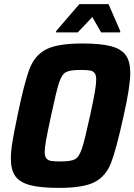

<svg xmlns="http://www.w3.org/2000/svg" viewBox="-20 -908 655 936"><path d="M33 -135Q33 -170 40.5 -216Q48 -262 66 -348Q99 -508 124.5 -573.5Q150 -639 205.5 -667.5Q261 -696 382 -696Q472 -696 522 -682.5Q572 -669 593.5 -638.5Q615 -608 615 -552Q615 -486 582 -340Q546 -177 521 -113Q496 -49 441.5 -20.5Q387 8 267 8Q177 8 126.5 -5.5Q76 -19 54.5 -49.5Q33 -80 33 -135ZM419 -344Q435 -417 442 -457.5Q449 -498 449 -520Q449 -542 441 -552Q433 -562 418 -564.5Q403 -567 371 -567Q321 -567 301 -556Q281 -545 267.5 -503.5Q254 -462 229 -344Q211 -261 204.5 -224.5Q198 -188 198 -167Q198 -146 206 -136Q214 -126 229 -123.5Q244 -121 276 -121Q326 -121 346 -132Q366 -143 380 -185.5Q394 -228 419 -344ZM253 -750 254 -757 367 -888H509L566 -757V-750H473L430 -825L359 -750Z"/></svg>

Font: Saira Semi Condensed
Style: Bold Italic
Weight: 700
Width: 4
Italic angle: -12°
Designer: Hector Gatti with collaboration of the Omnibus-Type team
Foundry: Omnibus-Type
Version: Version 1.001; ttfautohint (v1.8)